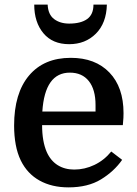

<svg xmlns="http://www.w3.org/2000/svg" viewBox="-20 -800 592 830"><path d="M511 -259H162Q162 -189 182 -143Q199 -105 229.5 -86Q260 -67 301 -67Q346 -67 388 -87Q430 -107 461 -145L508 -109Q473 -59 416.5 -24.5Q360 10 276 10Q204 10 151 -19.5Q98 -49 70 -106Q55 -137 48 -175Q41 -213 41 -257Q41 -397 105.5 -473.5Q170 -550 286 -550Q392 -550 453 -486.5Q514 -423 514 -311Q514 -300 513.5 -290.5Q513 -281 511 -259ZM282 -486Q174 -486 163 -318H393V-346Q393 -413 364 -449.5Q335 -486 282 -486ZM442 -780H384Q384 -737 356.5 -717.5Q329 -698 279 -698Q240 -698 214 -717.5Q188 -737 186 -780H128Q128 -704 167.5 -656.5Q207 -609 279 -609Q349 -609 394.5 -654.5Q440 -700 442 -780Z"/></svg>

Font: Domine SemiBold
Style: Regular
Weight: 600
Designer: Pablo Impallari, Rodrigo Fuenzalida, Brenda Gallo
Foundry: Pablo Impallari, Rodrigo Fuenzalida, Brenda Gallo
Version: Version 2.000